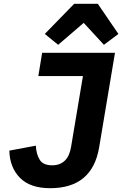

<svg xmlns="http://www.w3.org/2000/svg" viewBox="-20 -975 641 1007"><path d="M583 -698 500 -202Q464 12 243 12Q138 12 84.5 -42.5Q31 -97 29 -185L168 -211Q170 -167 188 -137.5Q206 -108 254 -108Q294 -108 319.5 -132Q345 -156 353 -206L415 -576H181L201 -698ZM493 -955 601 -797 525 -740 419 -855 285 -740 215 -797 369 -955Z"/></svg>

Font: IBM Plex Mono
Style: Bold Italic
Weight: 700
Italic angle: -9°
Monospace: yes
Designer: Mike Abbink, Paul van der Laan, Pieter van Rosmalen
Foundry: Bold Monday
Version: Version 2.3